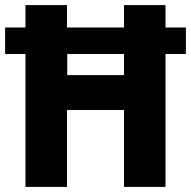

<svg xmlns="http://www.w3.org/2000/svg" viewBox="-22 -734 750 754"><path d="M78 0V-522H-2V-626H78V-714H241V-626H465V-714H628V-626H708V-522H628V0H465V-302H241V0ZM242 -439H465V-522H242Z"/></svg>

Font: Noto Sans Telugu SemiCondensed ExtraBold
Style: Regular
Weight: 800
Width: 4
Designer: Jelle Bosma - Monotype Design Team
Foundry: Monotype Imaging Inc.
Version: Version 2.005; ttfautohint (v1.8.4.7-5d5b)